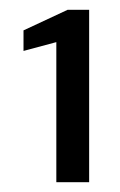

<svg xmlns="http://www.w3.org/2000/svg" viewBox="-20 -724 244 392"><path d="M95 -352V-638L28 -620V-662L118 -704H162V-352Z"/></svg>

Font: DeepMind Sans
Style: Regular
Weight: 400
Designer: Jonny Pinhorn / Modifications: Colophon Foundry
Foundry: Colophon Foundry
Version: Version 1.002; ttfautohint (v1.8.2)